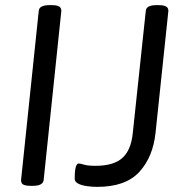

<svg xmlns="http://www.w3.org/2000/svg" viewBox="-20 -722 724 748"><path d="M181 -702Q196 -702 204 -699.5Q212 -697 215.5 -692Q219 -687 219 -680L150 -20Q147 2 108 2H100Q85 2 76.5 -0.5Q68 -3 65 -8Q62 -13 62 -20L131 -680Q133 -702 173 -702ZM598 -702Q612 -702 620.5 -699.5Q629 -697 632.5 -692Q636 -687 636 -680L586 -205Q576 -110 522.5 -52Q469 6 359 6Q338 6 317.5 3Q297 0 284 -7Q271 -14 271 -26Q271 -48 273 -61Q275 -74 278.5 -79.5Q282 -85 286 -85Q293 -85 307.5 -80.5Q322 -76 352 -76Q422 -76 456 -106Q490 -136 497 -201L548 -680Q550 -702 590 -702Z"/></svg>

Font: Asap VF Beta
Style: Italic
Weight: 400
Italic angle: -6°
Designer: Pablo Cosgaya
Foundry: Pablo Cosgaya
Version: Version 1.007